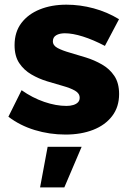

<svg xmlns="http://www.w3.org/2000/svg" viewBox="-20 -568 557 821"><path d="M428.6 -371.7Q378.7 -397.9 334.6 -411.8Q290.6 -425.7 257.3 -425.7Q234.7 -425.7 220.4 -417.3Q206.1 -408.9 206.1 -391.4Q206.1 -373.3 226.6 -362.5Q247.1 -351.7 279.4 -342.6Q311.7 -333.4 347.7 -322.1Q383.7 -310.9 416.2 -292.2Q448.7 -273.6 469 -243.3Q489.3 -213 489.3 -165.7Q489.3 -110.6 459.6 -71.8Q430 -33 378.4 -12.8Q326.7 7.4 260.1 7.4Q191.9 7.4 128.7 -11.9Q65.6 -31.1 15.9 -68.9L72.3 -182.3Q118.7 -149.6 169 -132.4Q219.3 -115.1 264 -115.1Q281 -115.1 293.6 -119.1Q306.3 -123 313.5 -130.6Q320.7 -138.1 320.7 -150Q320.7 -168.9 300.7 -180.3Q280.7 -191.7 249 -200.5Q217.3 -209.3 181.3 -220.4Q145.3 -231.4 113.8 -249.9Q82.3 -268.3 62.3 -298.1Q42.3 -328 42.3 -374.9Q42.3 -431.1 71.4 -469.5Q100.6 -507.9 150.5 -527.9Q200.4 -548 264 -548Q322.6 -548 380.6 -532.3Q438.6 -516.6 488.9 -485.9ZM183.7 59.7H329.1L255.1 233.3H151.4Z"/></svg>

Font: Alexandria
Style: Regular
Weight: 400
Designer: Mohamed Gaber
Foundry: Kief Type Foundry
Version: Version 5.100